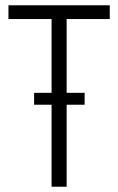

<svg xmlns="http://www.w3.org/2000/svg" viewBox="-20 -706 447 726"><path d="M175 0V-634H12V-686H395V-634H232V0ZM109 -310V-355H300V-310Z"/></svg>

Font: Archivo ExtraCondensed ExtraLight
Style: Regular
Weight: 250
Width: 2
Designer: Hector Gatti
Foundry: Omnibus-Type
Version: Version 2.001